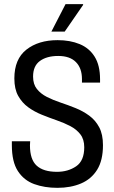

<svg xmlns="http://www.w3.org/2000/svg" viewBox="-20 -891 547 923"><path d="M227 -739 295 -871H379L380 -868L291 -739ZM256 12Q194 12 144.5 -6Q95 -24 66 -68.5Q37 -113 37 -193Q37 -198 37 -202.5Q37 -207 37 -212H125Q125 -207 124.5 -202Q124 -197 124 -192Q124 -124 156.5 -94.5Q189 -65 254 -65Q307 -65 346 -91.5Q385 -118 385 -183Q385 -221 366.5 -245Q348 -269 318.5 -284.5Q289 -300 253 -312.5Q217 -325 181 -339.5Q145 -354 115.5 -375.5Q86 -397 67.5 -430Q49 -463 49 -514Q49 -607 107 -652.5Q165 -698 257 -698Q317 -698 363 -679Q409 -660 435 -618.5Q461 -577 461 -510V-494H374V-511Q374 -563 345 -592.5Q316 -622 260 -622Q205 -622 172 -598Q139 -574 139 -523Q139 -486 157.5 -463Q176 -440 205.5 -425Q235 -410 271 -398Q307 -386 343 -371.5Q379 -357 409 -335Q439 -313 457 -279Q475 -245 475 -193Q475 -120 447 -75Q419 -30 369.5 -9Q320 12 256 12Z"/></svg>

Font: Archivo Condensed
Style: Regular
Weight: 400
Width: 3
Designer: Hector Gatti
Foundry: Omnibus-Type
Version: Version 2.001; ttfautohint (v1.8.3)